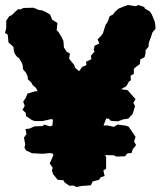

<svg xmlns="http://www.w3.org/2000/svg" viewBox="-55 -721 643 769"><path d="M50 -118 43 -129 46 -142 41 -170 51 -184 47 -204 63 -206 83 -215 116 -216 122 -222 145 -215 155 -218 157 -242 150 -244 115 -236H85L73 -240L49 -256L48 -269L35 -281L44 -297L38 -314L48 -329L55 -346L84 -355L96 -356L89 -369L76 -380L70 -391L56 -404V-414L50 -428L37 -444L36 -459L32 -470L22 -487L12 -495L4 -506L0 -520L-1 -533L-21 -551L-24 -582L-35 -589L-30 -608V-638L-18 -656L-7 -661L7 -675L19 -685L26 -683L39 -689L79 -690L94 -684L99 -681L112 -680L128 -673L145 -663L148 -657L154 -642L175 -629L172 -600L179 -593L192 -572L199 -557L200 -545L201 -531L212 -514L225 -507L222 -486L228 -478L242 -461L246 -449L262 -436L274 -453L291 -460L290 -474L311 -484L309 -498L324 -515L320 -520L324 -538L343 -547L336 -563L350 -578L357 -587L368 -622L374 -630L378 -638L384 -656L398 -663L405 -673L419 -686L441 -695L457 -701L489 -696L498 -701L523 -693L524 -688L545 -675L553 -663L565 -634L567 -621L568 -606L555 -590L551 -577L541 -549L540 -534L528 -520V-508L524 -492L507 -483L505 -464L492 -455L481 -445V-425L468 -418L469 -399L462 -395L451 -376L434 -366L431 -363H433L456 -360L464 -351L476 -337L488 -324L479 -309L486 -296L476 -264L459 -246L439 -243L417 -235L389 -237L380 -246H370L360 -219V-218L373 -219L401 -213L416 -222L447 -218L460 -214L475 -192L488 -173L482 -154L490 -140L476 -122L472 -108L456 -107L445 -95L410 -94L402 -99L366 -100L370 -93V-46L359 -38L364 -16L348 -11L342 -1L316 6L309 21L296 22L271 24L251 28L239 22L223 23L204 10L199 1L176 -1L158 -23L153 -38L156 -49L144 -67L159 -99L156 -106L145 -108L115 -105L82 -107H74Z"/></svg>

Font: Winky Rough Black
Style: Regular
Weight: 900
Designer: Simon Atzbach
Foundry: typofactur
Version: Version 1.206; ttfautohint (v1.8.4.7-5d5b)